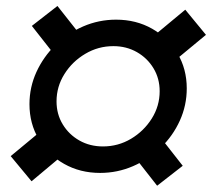

<svg xmlns="http://www.w3.org/2000/svg" viewBox="-20 -648 696 630"><path d="M308.6 -80.6Q242.7 -80.6 190.2 -110.4Q137.7 -140.1 107.2 -191.2Q76.7 -242.2 76.7 -306.2Q76.7 -361.8 99.6 -411.9Q122.6 -461.9 162.1 -500.5Q201.7 -539.1 252.9 -561.3Q304.2 -583.5 360.8 -583.5Q426.8 -583.5 479.2 -553.7Q531.7 -523.9 562.3 -472.9Q592.8 -421.9 592.8 -357.9Q592.8 -302.2 570.1 -252.2Q547.4 -202.1 507.6 -163.6Q467.8 -125 416.5 -102.8Q365.2 -80.6 308.6 -80.6ZM83.5 -53.2 15.1 -135.7 141.1 -240.2 209 -158.2ZM317.9 -167.5Q367.7 -167.5 409.9 -192.6Q452.1 -217.8 478 -259Q503.9 -300.3 503.9 -348.6Q503.9 -390.6 483.6 -424.1Q463.4 -457.5 429 -477.1Q394.5 -496.6 352.1 -496.6Q302.2 -496.6 259.8 -471.4Q217.3 -446.3 191.4 -405Q165.5 -363.8 165.5 -315.4Q165.5 -273.4 185.8 -240Q206.1 -206.5 240.5 -187Q274.9 -167.5 317.9 -167.5ZM495.6 -38.6 414.6 -142.1 498.5 -207.5 579.6 -104ZM175.8 -446.8 84.5 -563 168.5 -628.4 259.8 -512.7ZM525.9 -426.3 458 -508.3 587.9 -616.2 655.8 -533.7Z"/></svg>

Font: Schibsted Grotesk SemiBold
Style: Italic
Weight: 600
Italic angle: -12°
Designer: Bakken & Baeck AS, Henrik Kongsvoll
Foundry: Schibsted ASA
Version: Version 1.100;gftools[0.9.25]